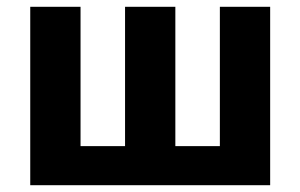

<svg xmlns="http://www.w3.org/2000/svg" viewBox="-20 -545 884 565"><path d="M69 -525H217V-115H348V-525H496V-115H627V-525H775V0H69Z"/></svg>

Font: Plexus Sans Bold
Style: Regular
Weight: 700
Version: Version 2.001;PS 002.001;hotconv 1.0.70;makeotf.lib2.5.58329